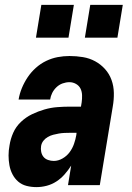

<svg xmlns="http://www.w3.org/2000/svg" viewBox="-20 -757 540 785"><path d="M129 8Q108 8 88.5 3Q69 -2 54.5 -14.5Q40 -27 31 -44.5Q22 -62 18.5 -81.5Q15 -101 15 -121.5Q15 -142 19 -163Q23 -189 34 -214Q45 -239 65.5 -258.5Q86 -278 111 -290Q136 -302 162 -309.5Q188 -317 214.5 -319Q241 -321 266 -321H311L314 -339Q316 -353 315.5 -368Q315 -383 309 -395Q303 -407 290.5 -414Q278 -421 264 -421Q250 -421 236 -416Q222 -411 211 -400.5Q200 -390 193.5 -377Q187 -364 185 -350H56Q60 -374 69.5 -397Q79 -420 93 -441Q107 -462 126.5 -479.5Q146 -497 169 -508Q192 -519 216 -523.5Q240 -528 264 -528Q292 -528 319 -523.5Q346 -519 369 -506.5Q392 -494 409.5 -474.5Q427 -455 436 -430Q445 -405 445.5 -377Q446 -349 441 -321L388 0H258L271 -80Q259 -61 244 -44Q229 -27 210.5 -15Q192 -3 171 2.5Q150 8 129 8ZM200 -99Q218 -99 235.5 -109Q253 -119 264.5 -134.5Q276 -150 282.5 -168.5Q289 -187 292 -205L293 -214H266Q255 -214 243.5 -213.5Q232 -213 220.5 -211Q209 -209 197.5 -206Q186 -203 175.5 -197Q165 -191 157.5 -181.5Q150 -172 148 -160Q146 -148 148.5 -136Q151 -124 158 -115.5Q165 -107 176.5 -103Q188 -99 200 -99ZM460 -603H327L349 -737H482ZM260 -603H127L149 -737H282Z"/></svg>

Font: Iosevka SS04 Heavy
Style: Italic
Weight: 900
Italic angle: -9°
Monospace: yes
Designer: Belleve Invis
Foundry: Belleve Invis
Version: Version 19.0.0; ttfautohint (v1.8.4)